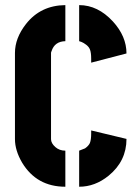

<svg xmlns="http://www.w3.org/2000/svg" viewBox="-20 -708 522 733"><path d="M37.1 -176.8V-505.9Q37.1 -562.5 79.1 -616.2Q134.8 -687.5 229.5 -688.5V-550.8Q188.5 -549.8 176.8 -512.7Q174.8 -508.8 174.8 -505.9V-176.8Q174.8 -161.1 191.4 -146.5Q207 -132.8 229.5 -132.8V4.9Q120.1 4.9 64.5 -86.9Q37.1 -133.8 37.1 -176.8ZM282.2 4.9V-132.8Q282.2 -132.8 304.7 -141.6Q318.4 -151.4 323.2 -162.1Q328.1 -174.8 328.1 -198.2V-210L462.9 -177.7Q462.9 -92.8 394.5 -37.1Q342.8 4.9 282.2 4.9ZM282.2 -550.8V-688.5Q353.5 -688.5 411.1 -626Q462.9 -569.3 462.9 -503.9L328.1 -468.8V-483.4Q328.1 -507.8 323.2 -519.5Q319.3 -529.3 309.1 -537.1Q298.8 -544.9 291 -547.9Z"/></svg>

Font: Post No Bills Colombo
Style: ExtraBold
Weight: 900
Designer: Kosala Senevirathne, Siva Puranthara, Lasantha Premarathna, Tharique Azeez
Foundry: Mooniak
Version: Version 1.220 ; ttfautohint (v1.5)